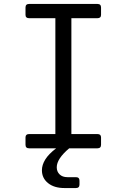

<svg xmlns="http://www.w3.org/2000/svg" viewBox="-20 -750 640 971"><path d="M127 0Q109 0 109 -18V-55Q109 -72 127 -72H260V-658H127Q109 -658 109 -675V-712Q109 -730 127 -730H473Q491 -730 491 -712V-675Q491 -658 473 -658H341V-72H473Q491 -72 491 -55V-18Q491 0 473 0H330Q267 53 267 96Q267 118 281.5 132Q296 146 321 146H364Q382 146 382 164V183Q382 201 364 201H306Q254 201 223 176Q192 151 192 111Q192 84 209 56.5Q226 29 264 0Z"/></svg>

Font: Pitagon Sans Mono Light
Style: Regular
Weight: 300
Monospace: yes
Designer: Travis Tran
Foundry: Pitagon
Version: Version 1.001; ttfautohint (v1.8.4.7-5d5b);gftools[0.9.26]